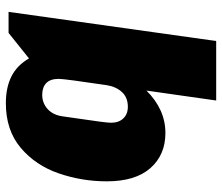

<svg xmlns="http://www.w3.org/2000/svg" viewBox="-70 -490 740 639"><g transform="rotate(-90 299.5 -170.0)"><path d="M425 -443 510 -511H580L483 180H285L318 -52Q255 11 177 11Q104 11 60 -39Q16 -89 16 -184Q16 -267 42.5 -344Q69 -421 127.5 -470.5Q186 -520 276 -520Q328 -520 365 -501.5Q402 -483 425 -443ZM232 -329 225 -280Q211 -187 211 -170Q211 -144 225.5 -129Q240 -114 264 -114Q295 -114 313 -133.5Q331 -153 336 -184Q357 -325 357 -344Q357 -372 343 -385.5Q329 -399 304 -399Q276 -399 256 -380.5Q236 -362 232 -329Z"/></g></svg>

Font: Chivo Black Italic
Style: Regular
Weight: 900
Italic angle: -8.05°
Designer: Hector Gatti
Foundry: Omnibus-Type
Version: Version 1.007